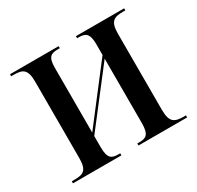

<svg xmlns="http://www.w3.org/2000/svg" viewBox="-121 -676 839 817"><g transform="rotate(-30 298.0 -268.0)"><path d="M18 0H256V-10H249C214 -10 197 -18 197 -75V-129L400 -392V-76C400 -20 384 -10 350 -10H340V0H579V-10H569C523 -10 502 -20 502 -82V-455C502 -517 523 -526 569 -526H579V-536H342V-526H350C383 -526 400 -516 400 -463V-410L197 -146V-463C197 -518 213 -526 249 -526H257V-536H18V-526H30C74 -526 95 -517 95 -455V-80C95 -18 74 -10 30 -10H18Z"/></g></svg>

Font: Noto Serif Display Condensed Medium
Style: Regular
Weight: 500
Width: 3
Designer: Monotype Design Team
Foundry: Monotype Imaging Inc.
Version: Version 2.009